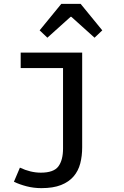

<svg xmlns="http://www.w3.org/2000/svg" viewBox="-20 -761 640 993"><path d="M194 212Q154 212 117.5 202.5Q81 193 52 179L83 106Q138 132 191 132Q258 132 282 99.5Q306 67 306 7V-409H87V-489H405V1Q405 46 395 84.5Q385 123 360.5 151.5Q336 180 295.5 196Q255 212 194 212ZM225 -566 185 -604 297 -741H397L509 -604L469 -566L349 -674H345Z"/></svg>

Font: Source Code Pro Medium
Style: Regular
Weight: 500
Monospace: yes
Designer: Paul D. Hunt, Teo Tuominen
Foundry: Adobe Systems Incorporated
Version: Version 2.030;PS 1.000;hotconv 16.6.51;makeotf.lib2.5.65220